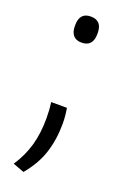

<svg xmlns="http://www.w3.org/2000/svg" viewBox="-121 -494 429 668"><g transform="rotate(20 94.0 -160.0)"><path d="M66.5 -127.5H125Q126.5 -119 128.2 -103.8Q130 -88.5 130 -71Q130 -12 114 37.8Q98 87.5 59 134L17.5 118.5Q45 77 57.8 31.8Q70.5 -13.5 70.5 -68.5Q70.5 -84 69.5 -98.8Q68.5 -113.5 66.5 -127.5ZM94.5 -358Q74 -358 63.8 -370Q53.5 -382 53.5 -404V-409Q53.5 -431 63.8 -442.8Q74 -454.5 94.5 -454.5Q116 -454.5 126.2 -442.8Q136.5 -431 136.5 -409V-404Q136.5 -382 126.2 -370Q116 -358 94.5 -358Z"/></g></svg>

Font: Anek Kannada Light
Style: Regular
Weight: 300
Designer: Vaishnavi Murthy, Maithili Shingre (Kannada) & Yesha Goshar (Latin)
Foundry: Ek Type
Version: Version 1.003